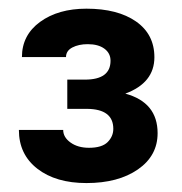

<svg xmlns="http://www.w3.org/2000/svg" viewBox="-20 -736 413 436"><path d="M132.8 -555.2H172.9Q231 -555.2 231 -598.1Q231 -615.2 217 -625.5Q203.1 -635.7 179.2 -635.7Q158.7 -635.7 144.3 -628.2Q129.9 -620.6 129.9 -606.4H29.8Q29.8 -656.2 71 -686.3Q112.3 -716.3 176.3 -716.3Q247.1 -716.3 288.8 -687.3Q330.6 -658.2 330.6 -606Q330.6 -547.9 264.6 -523.4Q337.9 -503.4 337.9 -433.6Q337.9 -382.3 293.2 -351.3Q248.5 -320.3 176.3 -320.3Q106.9 -320.3 64.9 -352.8Q22.9 -385.3 22.9 -440.9H123.5Q123.5 -424.3 140.1 -412.4Q156.7 -400.4 182.1 -400.4Q211.4 -400.4 224.4 -413.3Q237.3 -426.3 237.3 -443.4Q237.3 -488.3 177.7 -488.8H132.8Z"/></svg>

Font: Shabnam FD
Style: Bold
Weight: 700
Foundry: DejaVu fonts team - Redesigned by Saber Rastikerdar - Based on Vazir font
Version: Version 5.00;October 20, 2019;FontCreator 12.0.0.2547 64-bit